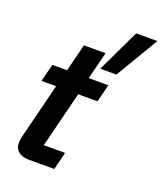

<svg xmlns="http://www.w3.org/2000/svg" viewBox="-146 -894 834 988"><g transform="rotate(20 271.0 -400.0)"><path d="M133.3 0Q85.8 0 65.4 -25Q45 -50 57.5 -100.8L133.3 -403.3H53.3L77.5 -500H158.3L195.8 -650H314.2L276.7 -500H384.2L360 -403.3H254.2L177.5 -96.7H294.2L270 0ZM315.8 -565.8 427.5 -800H542.5L541.7 -796.7L404.2 -565.8Z"/></g></svg>

Font: Funnel Sans SemiBold
Style: Italic
Weight: 600
Italic angle: -14.036°
Designer: NORD ID, Kristian Moeller
Foundry: Dicotype
Version: Version 1.000